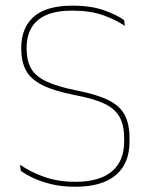

<svg xmlns="http://www.w3.org/2000/svg" viewBox="-20 -668 548 696"><path d="M252.5 9Q206 9 168 0Q130 -9 101.8 -22.2Q73.5 -35.5 55.5 -48.5L52.5 -71Q89.5 -45 139.8 -27Q190 -9 253.5 -9Q340 -9 385 -46.2Q430 -83.5 430 -154.5V-166.5Q430 -214 413.5 -244Q397 -274 357.8 -292.5Q318.5 -311 250 -323.5Q174.5 -338.5 132.5 -360Q90.5 -381.5 73.8 -413.5Q57 -445.5 57 -491.5V-494.5Q57 -567 102.2 -607.2Q147.5 -647.5 243 -647.5Q310 -647.5 357 -630.8Q404 -614 430 -595L432.5 -574Q400 -596.5 353.5 -613Q307 -629.5 242 -629.5Q184.5 -629.5 148 -613.5Q111.5 -597.5 94 -567.2Q76.5 -537 76.5 -494.5V-491.5Q76.5 -449.5 92 -421Q107.5 -392.5 146.8 -373.5Q186 -354.5 258 -340Q332 -325.5 373.5 -304.8Q415 -284 432.2 -251Q449.5 -218 449.5 -167V-154.5Q449.5 -75 399.5 -33Q349.5 9 252.5 9Z"/></svg>

Font: Anek Tamil Medium Thin
Style: Regular
Weight: 250
Version: Version 1.003